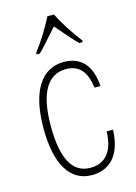

<svg xmlns="http://www.w3.org/2000/svg" viewBox="-118 -829 641 902"><g transform="rotate(-15 202.5 -377.5)"><path d="M110 -605H125C154 -633 152 -633 222 -711C274 -650 299 -623 317 -605H334V-613C295 -663 255 -727 237 -765H205C181 -717 148 -663 110 -613ZM215 10C285 10 360 -29 365 -171H334C331 -56 274 -25 217 -25C131 -25 87 -102 87 -262C87 -425 136 -503 225 -503C302 -503 325 -442 332 -384H361C355 -477 313 -538 223 -538C114 -538 51 -440 51 -261C51 -85 110 10 215 10Z"/></g></svg>

Font: Kathrein 37 Thin Condensed
Style: Regular
Weight: 250
Width: 3
Designer: Lazydogs Typefoundry, based on Open Sans by Ascender Corporation
Foundry: Lazydogs Typefoundry
Version: Version 1.003;PS 001.003;hotconv 1.0.88;makeotf.lib2.5.64775